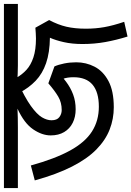

<svg xmlns="http://www.w3.org/2000/svg" viewBox="124 -796 669 977"><g transform="rotate(-90 458.5 -307.5)"><path d="M401 -63Q342 -63 288 -84Q234 -105 186.5 -151.5Q139 -198 99.5 -275.5Q60 -353 29 -465L105 -485Q139 -362 181 -285.5Q223 -209 278 -174Q333 -139 404 -139Q478 -139 516 -171Q554 -203 554 -268Q554 -299 546 -321Q538 -343 530 -358H590Q562 -329 531.5 -306Q501 -283 466.5 -270Q432 -257 391 -257Q352 -257 322 -272Q292 -287 275 -315.5Q258 -344 258 -384Q258 -428 289 -473.5Q320 -519 394 -553Q374 -552 348.5 -551.5Q323 -551 298 -551H-10V-622H927V-551H614Q590 -551 571 -552Q552 -553 535 -554Q451 -516 408 -485Q365 -454 350 -428.5Q335 -403 335 -380Q335 -352 351 -340Q367 -328 387 -328Q425 -328 455 -345.5Q485 -363 523 -396L609 -365Q618 -345 624 -315.5Q630 -286 630 -254Q630 -204 607.5 -160.5Q585 -117 534.5 -90Q484 -63 401 -63ZM801 -205Q801 -156 809 -111Q817 -66 836 -10L761 7Q743 -51 733 -106.5Q723 -162 723 -222Q723 -275 732.5 -317Q742 -359 755 -388Q679 -389 625.5 -407.5Q572 -426 536 -460.5Q500 -495 475 -543L551 -559Q567 -530 591.5 -507.5Q616 -485 655 -472Q694 -459 751 -459Q765 -459 778 -460Q791 -461 806 -462L845 -392Q821 -347 811 -304Q801 -261 801 -205Z"/></g></svg>

Font: ubangla15
Style: Book
Weight: 400
Designer: Jelle Bosma - Monotype Design Team
Foundry: Monotype Imaging Inc.
Version: Version 2.003